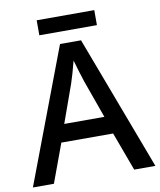

<svg xmlns="http://www.w3.org/2000/svg" viewBox="-93 -934 840 1008"><g transform="rotate(-10 327.0 -430.5)"><path d="M479 -861H172V-781H479ZM540 0H653L383 -717H271L0 0H112L188 -206H464ZM362 -501 434 -300H220L292 -501C300 -524 316 -578 326 -619C334 -589 355 -522 362 -501Z"/></g></svg>

Font: Noto Sans Arabic UI Md
Style: Regular
Weight: 500
Designer: Monotype Design Team, Nadine Chahine and Nizar Qandah
Foundry: Monotype Imaging Inc.
Version: Version 2.010